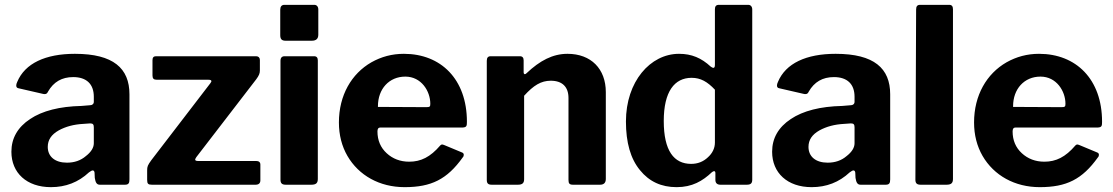

<svg xmlns="http://www.w3.org/2000/svg" viewBox="-20 -762 4593 792"><path d="M347 -51C354 -56 359 -59 362 -59C367 -59 369 -56 370 -50L371 -28C374 -9 379 0 392 0H495C510 0 514 -6 514 -22V-373C514 -480 448 -540 289 -540C168 -540 83 -501 51 -424C48 -418 47 -413 47 -409C47 -403 50 -399 56 -398L156 -375C159 -374 162 -374 165 -374C171 -374 175 -377 178 -384C201 -424 235 -444 282 -444C337 -444 367 -415 367 -363V-342C367 -333 360 -328 352 -328L316 -325C226 -323 155 -305 104 -271C53 -237 27 -192 27 -136C27 -49 90 10 190 10C251 10 303 -10 347 -51ZM367 -171C367 -153 356 -135 334 -118C313 -100 287 -91 256 -91C207 -91 177 -116 177 -156C177 -185 192 -207 222 -224C251 -240 285 -249 324 -251L352 -253C364 -253 367 -248 367 -236Z M1034 0C1047 0 1054 -6 1054 -18V-83C1054 -93 1048 -98 1036 -98H796C789 -98 785 -100 785 -104C785 -106 787 -109 790 -114L1037 -435C1048 -450 1052 -459 1052 -471V-515C1052 -524 1046 -530 1037 -530H623C614 -530 609 -525 609 -514V-451C609 -438 614 -433 627 -433H840C848 -433 852 -431 852 -427C852 -424 849 -422 848 -419L604 -101C589 -80 587 -75 587 -59V-20C587 -4 591 0 607 0Z M1293 -723C1293 -735 1286 -742 1277 -742H1153C1142 -742 1136 -735 1136 -722V-617C1136 -601 1142 -594 1158 -594H1266C1284 -594 1293 -602 1293 -619ZM1291 -513C1291 -524 1286 -530 1276 -530H1154C1143 -530 1137 -524 1137 -511V-21C1137 -6 1143 0 1159 0H1264C1284 0 1291 -7 1291 -24Z M1537 -220C1537 -231 1541 -236 1549 -236H1889C1905 -237 1906 -243 1906 -260C1906 -435 1799 -540 1646 -540C1597 -540 1553 -528 1512 -505C1430 -458 1378 -369 1378 -257C1378 -205 1390 -159 1413 -119C1460 -38 1546 10 1649 10C1759 10 1824 -22 1889 -113C1892 -116 1893 -120 1893 -123C1893 -128 1891 -131 1886 -133L1814 -163C1809 -165 1806 -166 1804 -166C1801 -166 1799 -165 1796 -162C1755 -114 1716 -95 1668 -95C1631 -95 1600 -107 1575 -130C1550 -153 1537 -183 1537 -220ZM1539 -321C1539 -322 1539 -323 1539 -324C1539 -395 1585 -446 1652 -446C1718 -446 1755 -386 1755 -334C1755 -322 1753 -320 1738 -320Z M2116 0C2135 0 2142 -7 2142 -23V-367C2181 -410 2212 -429 2252 -429C2300 -429 2325 -403 2325 -358V-20C2325 -5 2329 0 2344 0H2455C2471 0 2479 -8 2479 -24V-382C2479 -478 2418 -540 2321 -540C2260 -540 2207 -512 2152 -460C2149 -457 2147 -456 2145 -456C2142 -456 2140 -459 2140 -464V-513C2140 -524 2135 -530 2125 -530H2004C1993 -530 1988 -524 1988 -511V-20C1988 -5 1994 0 2009 0Z M3060 0C3077 0 3083 -6 3083 -21V-723C3083 -735 3076 -742 3067 -742H2945C2934 -742 2929 -736 2929 -724V-495C2929 -486 2927 -482 2922 -482C2920 -482 2917 -484 2912 -487C2873 -523 2833 -540 2781 -540C2662 -540 2562 -425 2562 -261C2562 -174 2581 -107 2620 -60C2658 -13 2708 10 2771 10C2835 10 2878 -15 2917 -52C2921 -55 2924 -56 2926 -56C2929 -56 2931 -53 2931 -48V-20C2931 -7 2938 0 2952 0ZM2929 -174C2929 -151 2919 -130 2900 -113C2881 -95 2858 -86 2831 -86C2760 -86 2718 -140 2718 -263C2718 -384 2762 -441 2833 -441C2870 -441 2898 -425 2929 -392Z M3485 -51C3492 -56 3497 -59 3500 -59C3505 -59 3507 -56 3508 -50L3509 -28C3512 -9 3517 0 3530 0H3633C3648 0 3652 -6 3652 -22V-373C3652 -480 3586 -540 3427 -540C3306 -540 3221 -501 3189 -424C3186 -418 3185 -413 3185 -409C3185 -403 3188 -399 3194 -398L3294 -375C3297 -374 3300 -374 3303 -374C3309 -374 3313 -377 3316 -384C3339 -424 3373 -444 3420 -444C3475 -444 3505 -415 3505 -363V-342C3505 -333 3498 -328 3490 -328L3454 -325C3364 -323 3293 -305 3242 -271C3191 -237 3165 -192 3165 -136C3165 -49 3228 10 3328 10C3389 10 3441 -10 3485 -51ZM3505 -171C3505 -153 3494 -135 3472 -118C3451 -100 3425 -91 3394 -91C3345 -91 3315 -116 3315 -156C3315 -185 3330 -207 3360 -224C3389 -240 3423 -249 3462 -251L3490 -253C3502 -253 3505 -248 3505 -236Z M3911 -724C3911 -736 3906 -742 3896 -742H3775C3764 -742 3759 -736 3759 -723L3756 -21C3756 -6 3762 0 3778 0H3884C3904 0 3911 -7 3911 -24Z M4157 -220C4157 -231 4161 -236 4169 -236H4509C4525 -237 4526 -243 4526 -260C4526 -435 4419 -540 4266 -540C4217 -540 4173 -528 4132 -505C4050 -458 3998 -369 3998 -257C3998 -205 4010 -159 4033 -119C4080 -38 4166 10 4269 10C4379 10 4444 -22 4509 -113C4512 -116 4513 -120 4513 -123C4513 -128 4511 -131 4506 -133L4434 -163C4429 -165 4426 -166 4424 -166C4421 -166 4419 -165 4416 -162C4375 -114 4336 -95 4288 -95C4251 -95 4220 -107 4195 -130C4170 -153 4157 -183 4157 -220ZM4159 -321C4159 -322 4159 -323 4159 -324C4159 -395 4205 -446 4272 -446C4338 -446 4375 -386 4375 -334C4375 -322 4373 -320 4358 -320Z"/></svg>

Font: Libre Franklin
Style: Bold
Weight: 700
Designer: Pablo Impallari, Rodrigo Fuenzalida
Foundry: Impallari Type
Version: Version 1.002; ttfautohint (v1.5)